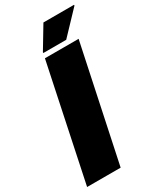

<svg xmlns="http://www.w3.org/2000/svg" viewBox="-233 -998 902 1076"><g transform="rotate(-30 218.5 -460.5)"><path d="M-5 0 151 -743H369L212 0ZM158 -773V-778L244 -921H442V-916L306 -773Z"/></g></svg>

Font: Saira Black
Style: Italic
Weight: 900
Italic angle: -12°
Designer: Hector Gatti with collaboration of the Omnibus-Type team
Foundry: Omnibus-Type
Version: Version 1.100; ttfautohint (v1.8.3)